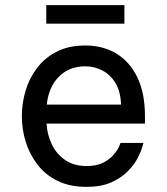

<svg xmlns="http://www.w3.org/2000/svg" viewBox="-20 -717 649 747"><path d="M316 10Q251 10 203.5 -13.5Q156 -37 125.5 -77Q95 -117 80 -165.5Q65 -214 65 -265Q65 -315 79.5 -364Q94 -413 124.5 -453Q155 -493 201.5 -516.5Q248 -540 312 -540Q380 -540 432 -509Q484 -478 514 -417Q544 -356 544 -264V-236H161Q164 -191 182.5 -153.5Q201 -116 235 -93.5Q269 -71 316 -71Q357 -71 382.5 -84.5Q408 -98 423 -116Q438 -134 443.5 -147.5Q449 -161 449 -161H538Q538 -161 533 -143.5Q528 -126 515 -101Q502 -76 477 -50.5Q452 -25 413 -7.5Q374 10 316 10ZM162 -310H451Q449 -362 429 -394.5Q409 -427 378 -443Q347 -459 312 -459Q249 -459 209 -418.5Q169 -378 162 -310ZM464 -625H160V-697H464Z"/></svg>

Font: Be Vietnam Pro Variable Thin
Style: Regular
Weight: 100
Designer: Lam Bao, Tony Le, Vietanh Nguyen
Foundry: Yellow Type Foundry
Version: Version 1.002